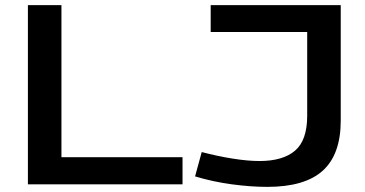

<svg xmlns="http://www.w3.org/2000/svg" viewBox="-20 -720 1425 750"><path d="M89 0V-700H220V-106H693V0ZM742 -31 768 -126Q829 -110 888.5 -100.5Q948 -91 994 -91Q1085 -91 1132.5 -131.5Q1180 -172 1180 -268V-595H803V-700H1311V-249Q1311 -117 1241 -53.5Q1171 10 1024 10Q960 10 885.5 0Q811 -10 742 -31Z"/></svg>

Font: Georama Extended Medium
Style: Regular
Weight: 500
Width: 7
Designer: Jean-Baptiste Levee
Foundry: Production Type
Version: Version 1.000